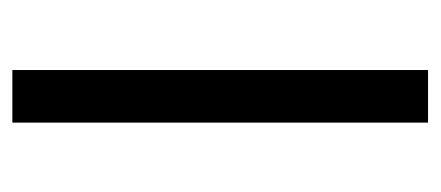

<svg xmlns="http://www.w3.org/2000/svg" viewBox="-216 -480 696 303"><g transform="rotate(-90 131.5 -328.0)"><path d="M90 0V-656H173V0Z"/></g></svg>

Font: SourceSansPro
Style: Book
Weight: 400
Designer: Paul D. Hunt
Foundry: Adobe Systems Incorporated
Version: Version 2.021;PS 2.000;hotconv 1.0.86;makeotf.lib2.5.63406